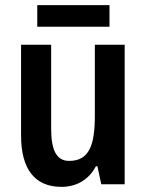

<svg xmlns="http://www.w3.org/2000/svg" viewBox="-20 -717 570 747"><path d="M406 -697H125V-613H406ZM465 -543H349V-267C349 -152 327 -91 249 -91C200 -91 179 -132 179 -217V-543H62V-189C62 -61 114 10 219 10C277 10 325 -17 353 -70H359L374 0H465Z"/></svg>

Font: Noto Sans Lao Condensed SemiBold
Style: Regular
Weight: 600
Width: 3
Designer: Monotype Design Team
Foundry: Monotype Imaging Inc.
Version: Version 2.003